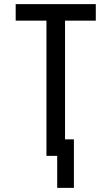

<svg xmlns="http://www.w3.org/2000/svg" viewBox="-20 -755 540 930"><path d="M257 155V0H205V-655H56V-735H444V-655H295V-80H338V155Z"/></svg>

Font: Iosevka Term Medium
Style: Regular
Weight: 500
Monospace: yes
Designer: Belleve Invis
Foundry: Belleve Invis
Version: Version 26.3.1